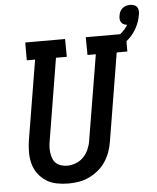

<svg xmlns="http://www.w3.org/2000/svg" viewBox="-59 -931 811 989"><g transform="rotate(-5 346.5 -436.5)"><path d="M255 8Q224 8 194 2Q164 -4 140 -19.5Q116 -35 98.5 -58.5Q81 -82 73.5 -110.5Q66 -139 66 -170Q66 -201 71 -232L139 -643H96V-735H302L303 -643H247L177 -217Q174 -201 173.5 -185.5Q173 -170 175.5 -155Q178 -140 183.5 -126Q189 -112 200 -102.5Q211 -93 226 -88.5Q241 -84 257 -84Q279 -84 302 -93Q325 -102 341.5 -119.5Q358 -137 367.5 -159Q377 -181 380 -203L453 -643H410L409 -735H616V-643H561L486 -188Q482 -162 472.5 -135.5Q463 -109 447.5 -85.5Q432 -62 409.5 -43.5Q387 -25 361.5 -13Q336 -1 309 3.5Q282 8 255 8ZM507 -643 492 -692Q512 -697 531 -704Q550 -711 567.5 -721.5Q585 -732 600.5 -747Q616 -762 627 -780Q618 -781 610 -784.5Q602 -788 597 -795.5Q592 -803 591 -812Q590 -821 592 -830Q593 -841 598 -851Q603 -861 611.5 -868Q620 -875 630 -878Q640 -881 651 -881Q661 -881 671 -877.5Q681 -874 686.5 -866.5Q692 -859 693 -848.5Q694 -838 692 -828Q687 -795 671 -763.5Q655 -732 629 -707.5Q603 -683 571 -667.5Q539 -652 507 -643Z"/></g></svg>

Font: Iosevka Etoile Semibold
Style: Italic
Weight: 600
Italic angle: -9°
Designer: Belleve Invis
Foundry: Belleve Invis
Version: Version 22.1.2; ttfautohint (v1.8.4)